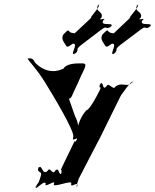

<svg xmlns="http://www.w3.org/2000/svg" viewBox="-20 -1044 839 1036"><path d="M335 -800C341 -790 345 -787 372 -808C407 -814 356 -745 380 -753C407 -773 359 -729 384 -752C416 -783 378 -770 419 -802C446 -822 497 -861 524 -882C565 -913 543 -878 580 -901C608 -918 554 -883 581 -904C595 -925 518 -900 537 -934C564 -954 500 -927 527 -948C542 -986 483 -980 512 -1018C539 -1038 482 -997 509 -1018C533 -1021 461 -945 471 -949C498 -969 351 -837 378 -858C396 -870 374 -859 356 -872C348 -885 346 -882 322 -858C308 -834 324 -819 335 -800ZM546 -800C552 -790 556 -787 583 -808C618 -814 568 -745 592 -753C619 -773 569 -729 594 -752C626 -783 589 -770 630 -802C657 -822 709 -861 736 -882C777 -913 754 -878 791 -901C819 -918 765 -883 792 -904C806 -925 729 -900 748 -934C775 -954 712 -927 739 -948C754 -986 694 -980 723 -1018C750 -1038 693 -997 720 -1018C744 -1021 671 -945 681 -949C708 -969 562 -837 589 -858C607 -870 585 -859 567 -872C559 -885 557 -882 533 -858C519 -834 535 -819 546 -800ZM224 -598C253 -551 388 -331 375 -304C365 -272 404 -313 394 -288C383 -260 409 -316 394 -290C378 -261 391 -302 376 -269C363 -242 330 -174 317 -147C299 -111 319 -142 310 -108C297 -81 326 -137 313 -110C296 -89 301 -149 277 -122C264 -95 250 -149 237 -122C207 -95 209 -158 189 -140C176 -113 199 -165 186 -138C180 -103 213 -130 198 -87C183 -44 194 -72 172 -36C159 -9 187 -60 174 -33C170 -15 223 -79 227 -52C214 -25 284 -79 271 -52C258 -25 377 -79 364 -52C360 -25 405 -72 396 -39C383 -12 412 -68 399 -41C382 -20 411 -94 403 -76C403 -76 528 -318 515 -291C515 -291 645 -555 632 -528C633 -529 691 -616 698 -602C685 -575 710 -631 697 -604C665 -565 646 -605 604 -578C591 -551 567 -605 554 -578C531 -551 539 -612 522 -591C509 -564 530 -617 520 -589C508 -557 534 -589 516 -553C503 -526 462 -449 446 -449C409 -409 394 -351 392 -308C390 -296 394 -296 407 -296C407 -328 405 -383 385 -417L352 -511C369 -515 367 -530 390 -574C409 -613 408 -617 431 -663C451 -705 438 -702 411 -702C390 -702 337 -701 323 -674C267 -647 213 -662 171 -704C156 -731 152 -729 129 -729C133 -715 174 -679 224 -598Z"/></svg>

Font: Hussar Przerywany
Style: Obl
Weight: 400
Foundry: Cannot Into Space Fonts
Version: Version 0.982